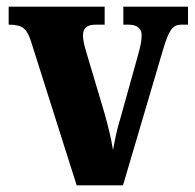

<svg xmlns="http://www.w3.org/2000/svg" viewBox="-20 -556 584 576"><path d="M72 -435 210 0H349L470 -410C487 -467 499 -482 523 -482H544V-536H350V-482H366C394 -482 405 -468 405 -451C405 -432 401 -417 395 -394L340 -197C330 -166 324 -132 319 -106C314 -138 305 -176 293 -218L237 -406C233 -420 229 -435 229 -450C229 -470 239 -482 267 -482H294V-536H6V-482C46 -482 59 -472 72 -435Z"/></svg>

Font: Noto Serif Devanagari Condensed ExtraBold
Style: Regular
Weight: 800
Width: 3
Designer: Universal Thirst, Indian Type Foundry and the Monotype Design Team
Foundry: Monotype Imaging Inc.
Version: Version 2.004